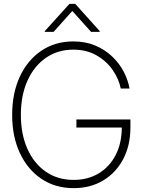

<svg xmlns="http://www.w3.org/2000/svg" viewBox="-20 -949 734 979"><path d="M355.5 10.3Q261.7 10.3 191.2 -37.1Q120.6 -84.5 81.3 -168.7Q42 -252.9 42 -363.3Q42 -474.6 81.5 -559.1Q121.1 -643.6 191.4 -690.7Q261.7 -737.8 354 -737.8Q415.5 -737.8 465.1 -717Q514.6 -696.3 551.3 -661.6Q587.9 -627 610.4 -584.2Q632.8 -541.5 640.6 -497.6H595.7Q585.9 -546.9 554.4 -592.3Q522.9 -637.7 472.2 -666.7Q421.4 -695.8 354 -695.8Q273.9 -695.8 213.6 -653.8Q153.3 -611.8 119.9 -537.1Q86.4 -462.4 86.4 -363.3Q86.4 -265.1 119.6 -190.4Q152.8 -115.7 213.4 -73.7Q273.9 -31.7 355.5 -31.7Q427.7 -31.7 482.9 -64.7Q538.1 -97.7 569.3 -157.7Q600.6 -217.8 601.1 -298.8H369.6V-339.8H645V-299.3Q645 -207.5 608.2 -137.7Q571.3 -67.9 506.1 -28.8Q440.9 10.3 355.5 10.3ZM444.3 -786.6 348.6 -893.1 253.4 -786.6H208.5V-790.5L334 -929.2H363.8L488.3 -790.5V-786.6Z"/></svg>

Font: Inter Display Extra Light
Style: Regular
Weight: 200
Designer: Rasmus Andersson
Foundry: rsms
Version: Version 4.000;git-4fc901f